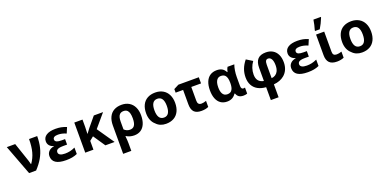

<svg xmlns="http://www.w3.org/2000/svg" viewBox="-6 -1919 6578 3276"><g transform="rotate(-20 3283.0 -281.0)"><path d="M2.9 -546.4H155.3L272 -202.1Q283.2 -168.5 291 -133.3H295.4Q353.5 -214.8 380.1 -312.7Q406.7 -410.6 406.7 -546.4H554.7Q554.7 -434.1 532 -341.1Q509.3 -248 461.4 -165Q413.6 -82 336.4 0H209Z M633.3 -151.9Q633.3 -204.1 667.7 -239.5Q702.1 -274.9 763.2 -284.7V-289.6Q715.3 -302.2 688.5 -333.7Q661.6 -365.2 661.6 -409.2Q661.6 -479.5 720.9 -517.8Q780.3 -556.2 889.6 -556.2Q943.4 -556.2 988 -547.6Q1032.7 -539.1 1086.4 -517.1L1043 -414.6Q967.8 -448.2 895 -448.2Q849.1 -448.2 825.9 -434.1Q802.7 -419.9 802.7 -392.6Q802.7 -360.8 836.9 -346.7Q866.2 -335 925.3 -335H984.4V-235.4H913.1Q865.2 -235.4 836.4 -228Q808.6 -220.7 795.7 -206.5Q782.7 -192.4 782.7 -168.5Q782.7 -136.7 813.2 -119.6Q843.8 -102.5 901.9 -102.5Q949.7 -102.5 993.4 -112.3Q1037.1 -122.1 1085 -144.5V-28.3Q1039.6 -7.8 991 1Q942.4 9.8 880.9 9.8Q756.8 9.8 695.1 -30.5Q633.3 -70.8 633.3 -151.9Z M1228.5 -546.4H1377.4V-417Q1377 -355.5 1373 -289.6H1376.5Q1389.6 -307.1 1402.3 -324.2Q1430.2 -361.8 1438 -371.6L1583 -546.4H1750.5L1549.3 -309.1L1762.2 0H1594.2L1447.8 -216.8L1377.4 -159.7V0H1228.5Z M2087.9 -556.2Q2166 -556.2 2223.4 -521.5Q2280.8 -486.8 2311.5 -423.1Q2342.3 -359.4 2342.3 -273.4Q2342.3 -184.1 2315.7 -120.4Q2289.1 -56.6 2238.8 -23.4Q2188.5 9.8 2117.7 9.8Q2079.1 9.8 2042 -0.5Q2004.9 -10.7 1978 -28.8H1968.8Q1977.5 45.4 1977.5 103.5V240.2H1829.6V-273.9Q1829.6 -363.8 1859.9 -427Q1890.1 -490.2 1948 -523.2Q2005.9 -556.2 2087.9 -556.2ZM2158.7 -138.7Q2191.4 -177.2 2191.4 -273.4Q2191.4 -378.4 2153.3 -418Q2127.9 -443.8 2084.5 -443.8Q2037.6 -443.8 2011.7 -416.5Q1977.5 -380.4 1977.5 -291.5V-150.4Q1997.6 -128.9 2024.7 -117.7Q2051.8 -106.4 2080.6 -106.4Q2132.8 -106.4 2158.7 -138.7Z M2520 -62Q2478 -97.2 2455.8 -151.4Q2433.6 -205.6 2433.6 -274.4Q2433.6 -362.8 2465.1 -426.3Q2496.6 -489.7 2556.2 -522.9Q2615.7 -556.2 2698.7 -556.2Q2778.8 -556.2 2838.1 -521.7Q2897.5 -487.3 2929.2 -423.6Q2960.9 -359.9 2960.9 -274.4Q2960.9 -185.5 2929.4 -121.6Q2897.9 -57.6 2838.4 -23.9Q2778.8 9.8 2695.8 9.8Q2641.1 9.8 2596.4 -8.5Q2551.8 -26.9 2520 -62ZM2809.6 -274.4Q2809.6 -443.8 2696.8 -443.8Q2584.5 -443.8 2584.5 -274.4Q2584.5 -190.4 2612.5 -146.5Q2640.6 -102.5 2697.8 -102.5Q2754.4 -102.5 2782 -146.5Q2809.6 -190.4 2809.6 -274.4Z M3163.6 -172.9V-434.6H3027.8V-499.5L3118.2 -546.4H3489.3V-434.6H3312V-182.6Q3312 -107.9 3379.9 -107.9Q3417.5 -107.9 3467.3 -125.5V-15.6Q3415.5 9.3 3338.4 9.3Q3247.1 9.3 3205.3 -35.2Q3163.6 -79.6 3163.6 -172.9Z M3590.8 -270.5Q3590.8 -360.8 3617.2 -424.8Q3643.6 -488.8 3694.1 -522Q3744.6 -555.2 3815.4 -555.2Q3873.5 -555.2 3911.6 -533Q3949.7 -510.7 3974.1 -463.4H3980.5Q3985.8 -489.3 3994.1 -512Q4002.4 -534.7 4010.7 -546.4H4133.8Q4117.2 -501 4108.2 -443.6Q4099.1 -386.2 4099.1 -329.1V-168.9Q4099.1 -106.9 4140.1 -106.9Q4156.7 -106.9 4169.4 -111.8V-2Q4162.6 2.4 4140.9 6.1Q4119.1 9.8 4104.5 9.8Q4050.3 9.8 4020.3 -10.3Q3990.2 -30.3 3974.1 -74.7H3964.8Q3936.5 -31.7 3897 -11Q3857.4 9.8 3805.2 9.8Q3737.3 9.8 3689.2 -23.4Q3641.1 -56.6 3616 -119.4Q3590.8 -182.1 3590.8 -270.5ZM3938 -152.8Q3960.4 -189 3961.4 -266.6V-275.4Q3961.4 -372.6 3925.3 -410.6Q3898.4 -438.5 3848.6 -438.5Q3805.2 -438.5 3778.3 -407.7Q3741.7 -364.3 3741.7 -270.5Q3741.7 -198.2 3763.2 -158.2Q3789.6 -106.4 3850.6 -106.4Q3882.3 -106.4 3903.8 -117.7Q3925.3 -128.9 3938 -152.8Z M4237.8 -270.5Q4237.8 -349.1 4264.2 -419.7Q4290.5 -490.2 4346.2 -558.6L4457 -490.2Q4420.4 -440.9 4401.9 -384.3Q4383.3 -327.6 4383.3 -268.6Q4383.3 -198.2 4415.3 -158.2Q4447.3 -118.2 4511.2 -106.4V-345.2Q4511.2 -451.2 4559.1 -502.7Q4606.9 -554.2 4706.5 -554.2Q4778.3 -554.2 4830.8 -522.9Q4883.3 -491.7 4911.6 -432.6Q4939.9 -373.5 4939.9 -291.5Q4939.9 -219.2 4915 -162.1Q4890.1 -105 4843.3 -66.4Q4807.6 -36.1 4759 -17.6Q4710.4 1 4651.9 5.9V240.2H4511.2V5.9Q4424.3 0 4363 -34.4Q4301.8 -68.8 4269.8 -128.7Q4237.8 -188.5 4237.8 -270.5ZM4768.1 -181.2Q4791 -224.1 4791 -290.5Q4791 -363.3 4768.6 -402.8Q4757.8 -421.9 4742.4 -431.9Q4727.1 -441.9 4707.5 -441.9Q4678.2 -441.9 4665 -419.9Q4651.9 -397.9 4651.9 -350.1V-106.4Q4690.9 -109.9 4720.7 -128.9Q4750.5 -147.9 4768.1 -181.2Z M5022.9 -151.9Q5022.9 -204.1 5057.4 -239.5Q5091.8 -274.9 5152.8 -284.7V-289.6Q5105 -302.2 5078.1 -333.7Q5051.3 -365.2 5051.3 -409.2Q5051.3 -479.5 5110.6 -517.8Q5169.9 -556.2 5279.3 -556.2Q5333 -556.2 5377.7 -547.6Q5422.4 -539.1 5476.1 -517.1L5432.6 -414.6Q5357.4 -448.2 5284.7 -448.2Q5238.8 -448.2 5215.6 -434.1Q5192.4 -419.9 5192.4 -392.6Q5192.4 -360.8 5226.6 -346.7Q5255.9 -335 5314.9 -335H5374V-235.4H5302.7Q5254.9 -235.4 5226.1 -228Q5198.2 -220.7 5185.3 -206.5Q5172.4 -192.4 5172.4 -168.5Q5172.4 -136.7 5202.9 -119.6Q5233.4 -102.5 5291.5 -102.5Q5339.4 -102.5 5383.1 -112.3Q5426.8 -122.1 5474.6 -144.5V-28.3Q5429.2 -7.8 5380.6 1Q5332 9.8 5270.5 9.8Q5146.5 9.8 5084.7 -30.5Q5022.9 -70.8 5022.9 -151.9Z M5618.2 -171.4V-546.4H5766.1V-178.7Q5766.1 -142.1 5783 -125Q5799.8 -107.9 5835.4 -107.9Q5857.9 -107.9 5878.4 -112.1Q5898.9 -116.2 5925.8 -125V-14.6Q5899.4 -2.9 5867.2 3.4Q5835 9.8 5799.8 9.8Q5706.5 9.8 5662.4 -35.2Q5618.2 -80.1 5618.2 -171.4ZM5663.6 -801.8H5798.3V-790.5Q5757.8 -689.5 5708.5 -609.4H5623V-623Q5634.3 -656.7 5646.2 -710.4Q5658.2 -764.2 5663.6 -801.8Z M6078.6 -62Q6036.6 -97.2 6014.4 -151.4Q5992.2 -205.6 5992.2 -274.4Q5992.2 -362.8 6023.7 -426.3Q6055.2 -489.7 6114.7 -522.9Q6174.3 -556.2 6257.3 -556.2Q6337.4 -556.2 6396.7 -521.7Q6456.1 -487.3 6487.8 -423.6Q6519.5 -359.9 6519.5 -274.4Q6519.5 -185.5 6488 -121.6Q6456.5 -57.6 6397 -23.9Q6337.4 9.8 6254.4 9.8Q6199.7 9.8 6155 -8.5Q6110.4 -26.9 6078.6 -62ZM6368.2 -274.4Q6368.2 -443.8 6255.4 -443.8Q6143.1 -443.8 6143.1 -274.4Q6143.1 -190.4 6171.1 -146.5Q6199.2 -102.5 6256.3 -102.5Q6313 -102.5 6340.6 -146.5Q6368.2 -190.4 6368.2 -274.4Z"/></g></svg>

Font: Viking Open Sans
Style: Bold
Weight: 700
Foundry: Ascender Corporation
Version: Version 2.001